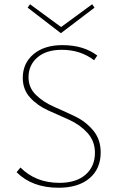

<svg xmlns="http://www.w3.org/2000/svg" viewBox="-20 -875 556 902"><path d="M424 -839 266 -719 110 -839 121 -855 267 -748 413 -855ZM114 -512Q114 -463 149 -429Q184 -395 233.5 -373.5Q283 -352 333 -328Q383 -304 418 -262Q453 -220 453 -159Q453 -82 400.5 -37.5Q348 7 255 7Q131 7 58 -66L76 -88Q148 -16 259 -16Q338 -16 382 -54.5Q426 -93 426 -157Q426 -212 391 -250.5Q356 -289 306.5 -311.5Q257 -334 207 -356Q157 -378 122 -416Q87 -454 87 -509Q87 -578 137.5 -620.5Q188 -663 273 -663Q373 -663 437 -614L422 -592Q358 -641 270 -641Q197 -641 155.5 -605Q114 -569 114 -512Z"/></svg>

Font: EauTestInfant Extralight
Style: Regular
Weight: 250
Designer: Christian Thalmann (Catharsis Fonts)
Version: Version 0.001;PS 000.001;hotconv 1.0.88;makeotf.lib2.5.64775